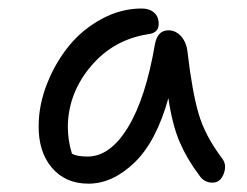

<svg xmlns="http://www.w3.org/2000/svg" viewBox="-20 -737 587 456"><path d="M189.9 -300.8Q135.3 -300.8 103 -338.9Q70.8 -377 71.8 -439.9Q72.3 -488.8 91.8 -538.3Q111.3 -587.9 143.3 -627.4Q175.3 -667 221.2 -691.9Q267.1 -716.8 316.9 -716.8Q334.5 -716.8 345.7 -707.3Q356.9 -697.8 356.9 -680.2Q356.9 -658.7 332 -655.8Q249.5 -643.1 196 -579.8Q142.6 -516.6 141.1 -438Q141.1 -401.9 150.9 -372.1Q162.1 -365.2 188 -365.2Q241.7 -365.2 283.9 -434.6Q326.2 -503.9 348.1 -632.8Q354.5 -665 379.9 -665Q397.9 -665 410.9 -649.9Q423.8 -634.8 425.8 -609.9Q436.5 -519 451.7 -467Q466.8 -415 506.8 -361.8Q519.5 -346.2 511.5 -324.7Q503.4 -303.2 484.9 -303.2Q464.4 -303.2 453.1 -320.8Q424.3 -358.9 406.7 -399.7Q389.2 -440.4 379.9 -503.9Q351.1 -400.4 299.1 -350.6Q247.1 -300.8 189.9 -300.8Z"/></svg>

Font: Shantell Sans Irregular Bouncy
Style: Regular
Weight: 300
Designer: Stephen Nixon, Anya Danilova, Shantell Martin
Foundry: Arrow Type
Version: Version 1.006;[9816181b4]